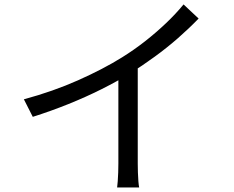

<svg xmlns="http://www.w3.org/2000/svg" viewBox="-20 -803 1040 854"><path d="M86.2 -361.3Q215.9 -396.3 327.9 -446.2Q439.8 -496.1 522.6 -547.7Q575.4 -580.5 624.9 -619.2Q674.3 -658 718.3 -699.8Q762.3 -741.6 796.4 -783.3L863.4 -720.5Q820.6 -676.3 771.7 -633.4Q722.7 -590.5 668.2 -550.9Q613.7 -511.2 555.3 -474.4Q500.4 -440.8 431.2 -406.1Q362 -371.4 284.2 -340.1Q206.3 -308.8 125.8 -283.3ZM506.5 -506.3 592.7 -532.1V-75.9Q592.7 -57.4 593.4 -36.2Q594.1 -15 595.5 2.9Q596.9 20.9 599 30.7H501Q502.4 20.9 503.7 2.9Q505.1 -15 505.8 -36.2Q506.5 -57.4 506.5 -75.9Z"/></svg>

Font: Shanggu Sans SC VF
Style: Regular
Weight: 250
Designer: GuiWonder
Version: Version 1.021